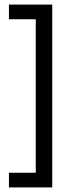

<svg xmlns="http://www.w3.org/2000/svg" viewBox="-20 -705 303 838"><path d="M208 113H19V49H136V-621H19V-685H208Z"/></svg>

Font: Bricolage Grotesque 96pt Light
Style: Regular
Weight: 300
Designer: Mathieu Triay
Foundry: Atelier Triay
Version: Version 1.001; ttfautohint (v1.8.4.7-5d5b);gftools[0.9.33.de